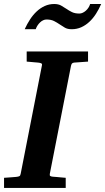

<svg xmlns="http://www.w3.org/2000/svg" viewBox="-35 -924 518 944"><path d="M329.1 -616.2Q321.3 -615.2 318.4 -611.1Q315.4 -606.9 314 -600.1L210 -69.8Q208.5 -61.5 211.9 -58.8Q215.3 -56.2 225.1 -55.2Q234.4 -54.7 244.6 -53.7Q253.4 -52.7 264.6 -51.8Q275.9 -50.8 288.1 -49.8V0H-15.1V-49.8Q-3.9 -50.8 6.6 -51.3Q17.1 -51.8 25.4 -52.7Q35.2 -53.7 43.9 -54.2Q55.2 -55.2 60.3 -57.9Q65.4 -60.5 66.9 -70.8L170.9 -601.1Q173.3 -609.9 168 -612.5Q162.6 -615.2 152.8 -616.2Q144 -616.7 134.8 -617.7Q126.5 -618.7 116.2 -619.4Q106 -620.1 96.2 -621.1V-670.9H397.9V-621.1ZM462.4 -904.3Q451.2 -878.4 436.8 -856Q422.4 -833.5 404.3 -816.7Q386.2 -799.8 364.5 -790Q342.8 -780.3 317.4 -780.3Q297.4 -780.3 284.2 -787.8Q271 -795.4 258.3 -804.2Q245.6 -813 230.7 -820.6Q215.8 -828.1 193.4 -828.1Q185.5 -828.1 177.5 -824.5Q169.4 -820.8 162.4 -814.2Q155.3 -807.6 149.7 -799.1Q144 -790.5 140.6 -780.3H86.4Q98.1 -806.2 112.8 -828.6Q127.4 -851.1 145.5 -867.9Q163.6 -884.8 185.1 -894.5Q206.5 -904.3 231.4 -904.3Q251.5 -904.3 264.9 -897Q278.3 -889.6 291 -880.9Q303.7 -872.1 318.4 -864.7Q333 -857.4 355.5 -857.4Q363.3 -857.4 371.3 -861.1Q379.4 -864.7 386.7 -871.1Q394 -877.4 399.7 -886Q405.3 -894.5 408.2 -904.3Z"/></svg>

Font: Charis SIL Eur
Style: Bold Italic
Weight: 700
Italic angle: -11°
Foundry: SIL International
Version: Version 5.000